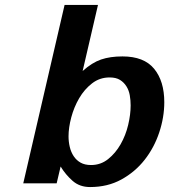

<svg xmlns="http://www.w3.org/2000/svg" viewBox="-20 -742 684 776"><path d="M241 -722H376L314 -455Q352 -489 388.5 -501.5Q425 -514 475 -514Q562 -514 603 -464Q644 -414 644 -329Q644 -268 623.5 -206.5Q603 -145 564.5 -96Q526 -47 470.5 -16.5Q415 14 344 14Q302 14 273.5 -11Q245 -36 225 -69L209 -1H74ZM257 -191Q257 -169 262 -148Q267 -127 278 -110.5Q289 -94 306 -84.5Q323 -75 348 -75Q387 -75 417 -99Q447 -123 467.5 -159Q488 -195 498 -237Q508 -279 508 -316Q508 -337 504.5 -357Q501 -377 491 -393Q481 -409 465 -419Q449 -429 423 -429Q383 -429 352 -405Q321 -381 300 -345Q279 -309 268 -267.5Q257 -226 257 -191Z"/></svg>

Font: Perun
Style: Bold Italic
Weight: 700
Italic angle: -12°
Foundry: Copyright (c) Stefan Peev, Context Ltd, 2016
Version: Version 1.027